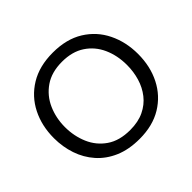

<svg xmlns="http://www.w3.org/2000/svg" viewBox="-169 -935 1155 1155"><g transform="rotate(-45 408.5 -357.5)"><path d="M412 11Q321 11 253.2 -18.2Q185.5 -47.5 140.2 -98.8Q95 -150 72.5 -216.5Q50 -283 50 -357Q50 -461 92 -544.5Q134 -628 214.2 -677Q294.5 -726 409 -726Q525 -726 604.8 -676.5Q684.5 -627 725.5 -543.2Q766.5 -459.5 766.5 -357.5Q766.5 -252 724.2 -168.8Q682 -85.5 602.8 -37.2Q523.5 11 412 11ZM409.5 -67Q478 -67 527.5 -90.8Q577 -114.5 609.2 -155.5Q641.5 -196.5 657 -248.8Q672.5 -301 672.5 -357.5Q672.5 -438.5 642.8 -504.5Q613 -570.5 554.5 -609.2Q496 -648 409.5 -648Q320.5 -648 261.5 -607.2Q202.5 -566.5 173.2 -500.2Q144 -434 144 -357.5Q144 -280.5 172.5 -214.2Q201 -148 259.8 -107.5Q318.5 -67 409.5 -67Z"/></g></svg>

Font: Commissioner
Style: Regular
Weight: 400
Designer: Kostas Bartsokas
Foundry: Kostas Bartsokas
Version: Version 1.000; ttfautohint (v1.8.3)